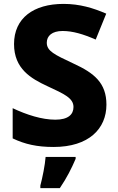

<svg xmlns="http://www.w3.org/2000/svg" viewBox="-20 -795 603 985"><path d="M526 -258C526 -369 464 -420 357 -469C259 -515 220 -533 220 -576C220 -611 247 -636 301 -636C353 -636 407 -620 471 -592L525 -725C458 -754 389 -775 306 -775C152 -775 52 -702 52 -569C52 -442 139 -392 223 -353C309 -313 357 -292 357 -246C357 -208 330 -181 264 -181C195 -181 117 -206 45 -240V-85C108 -55 170 -41 255 -41C436 -41 526 -135 526 -258ZM368 20V10H214C211 51 198 116 187 157V170H287C323 117 347 69 368 20Z"/></svg>

Font: Noto Sans Tamil UI ExtraBold
Style: Regular
Weight: 800
Designer: Jelle Bosma - Monotype Design Team
Foundry: Monotype Imaging Inc.
Version: Version 2.004